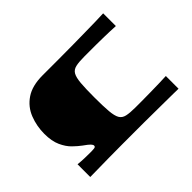

<svg xmlns="http://www.w3.org/2000/svg" viewBox="-135 -630 769 769"><g transform="rotate(45 249.5 -246.0)"><path d="M211 8Q167 8 127.5 -7.5Q88 -23 64 -58.5Q40 -94 40 -153Q40 -201 40 -245Q40 -289 39.5 -327Q39 -365 38.5 -397.5Q38 -430 37.5 -455.5Q37 -481 36 -500H108Q107 -486 106.5 -468Q106 -450 105.5 -430Q105 -410 105 -390Q105 -370 105 -353Q105 -336 105 -324Q105 -294 109 -276Q113 -258 127 -250Q141 -242 170 -239.5Q199 -237 249 -237Q299 -237 328.5 -239.5Q358 -242 372 -250Q386 -258 390 -276Q394 -294 394 -324Q394 -339 394 -361.5Q394 -384 393.5 -409.5Q393 -435 392.5 -459Q392 -483 391 -500H463Q463 -491 462.5 -470.5Q462 -450 462 -422Q462 -394 461.5 -364Q461 -334 461 -305.5Q461 -277 461 -255Q461 -223 461 -184Q461 -145 461.5 -107Q462 -69 462.5 -40Q463 -11 463 0H391Q393 -19 393.5 -37.5Q394 -56 394 -69Q394 -83 393 -91.5Q392 -100 385 -100Q380 -100 373 -93.5Q366 -87 352 -67Q341 -52 324 -34.5Q307 -17 279.5 -4.5Q252 8 211 8Z"/></g></svg>

Font: Ojuju ExtraBold
Style: Regular
Weight: 800
Designer: Chisaokwu Joboson, Mirko Velimirovic
Foundry: Udi Foundry
Version: Version 1.000